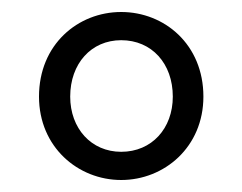

<svg xmlns="http://www.w3.org/2000/svg" viewBox="-20 -783 404 320"><path d="M182 -483C254 -483 319 -538 319 -622C319 -709 254 -763 182 -763C110 -763 45 -709 45 -622C45 -538 110 -483 182 -483ZM182 -530C132 -530 97 -569 97 -622C97 -677 132 -716 182 -716C233 -716 268 -677 268 -622C268 -569 233 -530 182 -530Z"/></svg>

Font: Noto Sans CJK HK DemiLight
Style: Regular
Weight: 350
Designer: Ryoko NISHIZUKA 西塚涼子 (kana, bopomofo & ideographs); Paul D. Hunt (Latin, Greek & Cyrillic); Sandoll Communications 산돌커뮤니
Foundry: Adobe
Version: Version 2.004;hotconv 1.0.118;makeotfexe 2.5.65603